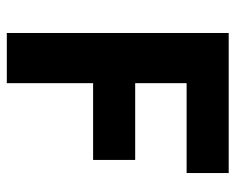

<svg xmlns="http://www.w3.org/2000/svg" viewBox="-84 -608 692 564"><g transform="rotate(90 262.0 -326.0)"><path d="M76.9 0V-651.8H488.3V-528.2H224.3V-377.1H449.8V-253.5H224.3V0Z"/></g></svg>

Font: Source Sans Variable
Style: Regular
Weight: 200
Designer: Paul D. Hunt
Foundry: Adobe Systems Incorporated
Version: Version 3.006;hotconv 1.0.111;makeotfexe 2.5.65597